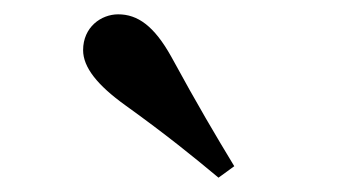

<svg xmlns="http://www.w3.org/2000/svg" viewBox="-20 -875 487 268"><path d="M307 -643C281 -686 256 -728 219 -796C195 -839 172 -855 145 -855C121 -855 96 -837 96 -805C96 -781 116 -756 155 -728C212 -687 249 -657 285 -627Z"/></svg>

Font: Noto Serif CJK JP
Style: Bold
Weight: 700
Designer: Ryoko NISHIZUKA 西塚涼子 (kana & ideographs); Frank Grießhammer (Latin, Greek & Cyrillic); Wenlong ZHANG 张文龙 (bopomofo); San
Foundry: Adobe Systems Incorporated
Version: Version 1.000;PS 1;hotconv 16.6.53;makeotf.lib2.5.65590